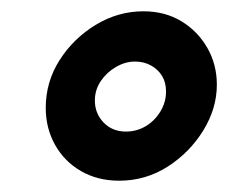

<svg xmlns="http://www.w3.org/2000/svg" viewBox="-20 -716 404 340"><path d="M191 -396Q153 -396 123.5 -413Q94 -430 77.5 -459.5Q61 -489 61 -525Q61 -571 85.5 -609.5Q110 -648 149.5 -672Q189 -696 234 -696Q272 -696 301 -678.5Q330 -661 347 -631.5Q364 -602 364 -566Q364 -524 340 -485Q316 -446 277 -421Q238 -396 191 -396ZM203 -483Q222 -483 238 -492.5Q254 -502 264 -518.5Q274 -535 274 -554Q274 -570 267 -581.5Q260 -593 247.5 -600Q235 -607 219 -607Q202 -607 185.5 -597.5Q169 -588 158.5 -572.5Q148 -557 148 -538Q148 -515 163.5 -499Q179 -483 203 -483Z"/></svg>

Font: Chivo Medium Black
Style: Italic
Weight: 900
Italic angle: -8.05°
Version: Version 2.002